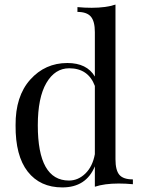

<svg xmlns="http://www.w3.org/2000/svg" viewBox="-20 -804 621 838"><path d="M560 -21V0Q528 -3 498 -3Q436 -3 394 11V-78Q356 14 252 14Q155 14 101 -55Q47 -124 48 -257Q47 -384 112 -456.5Q177 -529 274 -529Q359 -529 394 -470V-664Q394 -711 376.5 -731.5Q359 -752 318 -752V-773Q350 -770 380 -770Q442 -770 484 -784V-109Q484 -61 501 -41Q518 -21 560 -21ZM282 -506Q220 -506 182.5 -442Q145 -378 145 -257Q145 -16 281 -16Q321 -16 352.5 -46.5Q384 -77 394 -131V-429Q365 -506 282 -506Z"/></svg>

Font: Playfair Display
Style: Regular
Weight: 400
Designer: Claus Eggers S?rensen
Foundry: Claus Eggers S?rensen
Version: Version 1.003